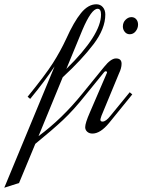

<svg xmlns="http://www.w3.org/2000/svg" viewBox="-189 -624 668 897"><path d="M309 -280Q311 -284 311 -285Q311 -291 305 -291Q300 -291 296 -285L209 -178Q154 -109 105.5 -63.5Q57 -18 -24 48L-100 231L-169 253L66 -314Q22 -247 -48 -162L-60 -172Q23 -274 58 -329Q93 -384 120 -442Q156 -522 189.5 -563Q223 -604 261 -604Q280 -604 291.5 -590.5Q303 -577 303 -556Q303 -490 248 -417.5Q193 -345 104 -263L-9 12Q101 -69 197 -188L297 -311Q329 -351 353 -351Q379 -351 379 -326Q379 -306 367 -281L285 -83Q280 -68 280 -65Q280 -56 290 -56Q306 -56 327 -83L417 -193L429 -183L321 -50Q280 0 243 0Q228 0 218.5 -8.5Q209 -17 209 -30Q209 -49 231 -99ZM196 -484 121 -302Q283 -461 283 -556Q283 -583 267 -583Q238 -583 196 -484ZM425 -544Q439 -544 447.5 -534Q456 -524 456 -509Q456 -492 445 -478Q434 -464 417 -464Q403 -464 394 -475Q385 -486 385 -500Q385 -519 397.5 -531.5Q410 -544 425 -544Z"/></svg>

Font: Dynalight
Style: Regular
Weight: 400
Designer: Astigmatic (AOETI)
Foundry: Astigmatic (AOETI)
Version: Version 1.000